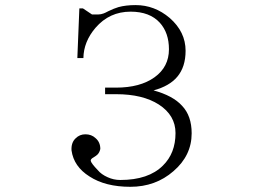

<svg xmlns="http://www.w3.org/2000/svg" viewBox="-20 -717 1040 743"><path d="M368.2 -140.6Q368.2 -167 349.6 -182.6Q334 -197.3 310.5 -197.3Q288.1 -197.3 272.5 -181.6Q254.9 -165 256.8 -134.8Q265.6 -72.3 326.2 -34.2Q387.7 5.9 484.4 5.9Q582 5.9 651.4 -54.7Q721.7 -115.2 721.7 -201.2Q721.7 -268.6 684.6 -307.6Q649.4 -346.7 574.2 -367.2Q635.7 -383.8 666 -419.9Q698.2 -458 698.2 -520.5Q698.2 -593.8 636.7 -647.5Q578.1 -697.3 504.9 -697.3Q466.8 -697.3 438.5 -689.5Q421.9 -684.6 399.4 -673.8Q386.7 -667 380.9 -665Q370.1 -661.1 361.3 -661.1H335.9L300.8 -684.6H287.1L279.3 -492.2H302.7Q303.7 -555.7 349.6 -609.4Q403.3 -671.9 485.4 -671.9Q559.6 -671.9 598.6 -628.9Q633.8 -589.8 633.8 -526.4Q633.8 -458 578.1 -418Q522.5 -377.9 428.7 -377.9H386.7V-352.5H429.7Q532.2 -352.5 594.7 -312.5Q659.2 -270.5 659.2 -202.1Q659.2 -124 610.4 -76.2Q554.7 -20.5 445.3 -20.5Q419.9 -20.5 396.5 -31.2Q372.1 -42 358.4 -58.6Q333 -85 331.1 -94.7Q330.1 -101.6 342.8 -108.4Q352.5 -114.3 357.4 -119.1Q365.2 -127 368.2 -140.6Z"/></svg>

Font: BatangChe
Style: Regular
Weight: 400
Monospace: yes
Version: Version 2.21